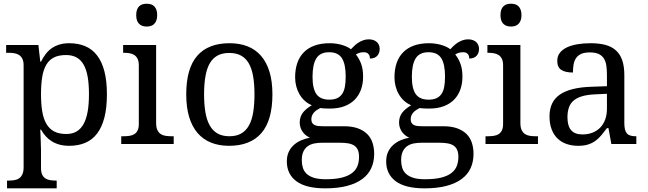

<svg xmlns="http://www.w3.org/2000/svg" viewBox="-20 -780 3510 1040"><path d="M337.9 -481.9Q298.8 -481.9 272.7 -469Q246.6 -456.1 231 -429.7Q215.3 -403.3 208.7 -363.3Q202.1 -323.2 202.1 -269Q202.1 -216.8 208.7 -176.8Q215.3 -136.7 231.2 -109.4Q247.1 -82 273.2 -68.1Q299.3 -54.2 338.9 -54.2Q372.1 -54.2 395.3 -68.1Q418.5 -82 433.3 -109.4Q448.2 -136.7 455.1 -177Q461.9 -217.3 461.9 -270Q461.9 -323.2 455.1 -363Q448.2 -402.8 433.3 -429.2Q418.5 -455.6 394.8 -468.8Q371.1 -481.9 337.9 -481.9ZM559.1 -269Q559.1 -196.8 545.7 -144Q532.2 -91.3 506.3 -57.1Q480.5 -22.9 442.4 -6.6Q404.3 9.8 355 9.8Q326.2 9.8 302.7 3.4Q279.3 -2.9 260.5 -14.6Q241.7 -26.4 227.3 -42.5Q212.9 -58.6 202.1 -78.1H198.2Q199.2 -52.2 200.2 -29.8Q200.7 -20.5 200.9 -10.5Q201.2 -0.5 201.4 8.3Q201.7 17.1 201.9 24.2Q202.1 31.2 202.1 35.2V130.9Q202.1 152.8 208.7 166.3Q215.3 179.7 226.6 186.8Q237.8 193.8 252.7 196Q267.6 198.2 284.2 198.2H287.1V240.2H18.1V198.2H25.9Q43 198.2 57.9 195.8Q72.8 193.4 83.7 185.8Q94.7 178.2 101.3 163.8Q107.9 149.4 107.9 126V-425.8Q107.9 -447.8 101.3 -461.2Q94.7 -474.6 83.5 -481.9Q72.3 -489.3 57.4 -491.7Q42.5 -494.1 25.9 -494.1H13.2V-536.1H188L198.2 -445.8H202.1Q213.4 -468.8 227.5 -487.3Q241.7 -505.9 260.3 -518.8Q278.8 -531.7 302.2 -538.8Q325.7 -545.9 355 -545.9Q404.3 -545.9 442.4 -529.5Q480.5 -513.2 506.3 -479.2Q532.2 -445.3 545.7 -393.1Q559.1 -340.8 559.1 -269Z M649.9 -42Q666.5 -42 681.4 -44.2Q696.3 -46.4 707.5 -53.2Q718.8 -60.1 725.3 -73.5Q731.9 -86.9 731.9 -108.9V-425.8Q731.9 -447.8 725.3 -461.2Q718.8 -474.6 707.5 -481.9Q696.3 -489.3 681.4 -491.7Q666.5 -494.1 649.9 -494.1H647V-536.1H825.7V-113.8Q825.7 -90.3 832.3 -76.2Q838.9 -62 849.9 -54.4Q860.8 -46.9 876 -44.4Q891.1 -42 907.7 -42H920.9V0H636.7V-42ZM717.8 -698.2Q717.8 -715.8 722.2 -727.5Q726.6 -739.3 734.4 -746.6Q742.2 -753.9 752.4 -756.8Q762.7 -759.8 774.9 -759.8Q786.6 -759.8 796.9 -756.8Q807.1 -753.9 814.7 -746.6Q822.3 -739.3 826.9 -727.5Q831.5 -715.8 831.5 -698.2Q831.5 -680.7 826.9 -668.9Q822.3 -657.2 814.7 -649.9Q807.1 -642.6 796.9 -639.4Q786.6 -636.2 774.9 -636.2Q762.7 -636.2 752.4 -639.4Q742.2 -642.6 734.4 -649.9Q726.6 -657.2 722.2 -668.9Q717.8 -680.7 717.8 -698.2Z M1455.6 -269Q1455.6 -127.9 1395.8 -59.1Q1335.9 9.8 1220.7 9.8Q1166.5 9.8 1123.5 -7.3Q1080.6 -24.4 1050.5 -59.1Q1020.5 -93.8 1004.6 -146.2Q988.8 -198.7 988.8 -269Q988.8 -409.2 1048.1 -477.5Q1107.4 -545.9 1223.6 -545.9Q1277.8 -545.9 1320.8 -529.1Q1363.8 -512.2 1393.8 -477.8Q1423.8 -443.4 1439.7 -391.4Q1455.6 -339.4 1455.6 -269ZM1085.4 -269Q1085.4 -213.4 1092.8 -170.9Q1100.1 -128.4 1116.5 -99.9Q1132.8 -71.3 1158.9 -56.6Q1185.1 -42 1222.7 -42Q1260.3 -42 1286.1 -56.6Q1312 -71.3 1328.1 -99.9Q1344.2 -128.4 1351.3 -170.9Q1358.4 -213.4 1358.4 -269Q1358.4 -324.7 1351.1 -366.7Q1343.8 -408.7 1327.6 -436.8Q1311.5 -464.8 1285.4 -479Q1259.3 -493.2 1221.7 -493.2Q1184.1 -493.2 1158.2 -479Q1132.3 -464.8 1116.2 -436.8Q1100.1 -408.7 1092.8 -366.7Q1085.4 -324.7 1085.4 -269Z M2036.6 -515.1Q2036.6 -504.4 2033.4 -494.9Q2030.3 -485.4 2023.9 -478.3Q2017.6 -471.2 2007.6 -467Q1997.6 -462.9 1983.9 -462.9Q1983.9 -468.8 1982.4 -474.6Q1981 -480.5 1977.3 -485.6Q1973.6 -490.7 1967.3 -493.9Q1960.9 -497.1 1950.7 -497.1Q1938 -497.1 1927.7 -494.1Q1917.5 -491.2 1907.7 -484.9Q1924.8 -463.9 1935.8 -435.3Q1946.8 -406.7 1946.8 -363.8Q1946.8 -326.7 1935.5 -295.2Q1924.3 -263.7 1902.1 -240.7Q1879.9 -217.8 1845.9 -204.8Q1812 -191.9 1766.6 -191.9Q1760.7 -191.9 1753.4 -192.1Q1746.1 -192.4 1738.8 -192.6Q1731.4 -192.9 1725.1 -193.6Q1718.8 -194.3 1714.8 -194.8Q1705.1 -189.9 1696.3 -184.1Q1687.5 -178.2 1680.9 -170.9Q1674.3 -163.6 1670.4 -154.3Q1666.5 -145 1666.5 -133.8Q1666.5 -121.6 1671.1 -114.3Q1675.8 -106.9 1684.1 -102.8Q1692.4 -98.6 1703.9 -97.4Q1715.3 -96.2 1728.5 -96.2H1841.8Q1886.7 -96.2 1918 -85Q1949.2 -73.7 1969 -54Q1988.8 -34.2 1997.8 -6.6Q2006.8 21 2006.8 53.2Q2006.8 96.2 1991 130.9Q1975.1 165.5 1942.4 189.7Q1909.7 213.9 1859.6 227.1Q1809.6 240.2 1741.7 240.2Q1637.2 240.2 1585.4 201.7Q1533.7 163.1 1533.7 94.2Q1533.7 64.9 1543.9 43Q1554.2 21 1571.5 5.4Q1588.9 -10.3 1611.3 -20Q1633.8 -29.8 1658.7 -34.2Q1648.4 -38.6 1638.7 -45.9Q1628.9 -53.2 1621.1 -63.5Q1613.3 -73.7 1608.4 -86.9Q1603.5 -100.1 1603.5 -116.2Q1603.5 -146 1619.1 -167.7Q1634.8 -189.5 1668.9 -210Q1647.5 -218.8 1630.6 -234.1Q1613.8 -249.5 1602.3 -269.3Q1590.8 -289.1 1584.7 -312.5Q1578.6 -335.9 1578.6 -360.8Q1578.6 -404.3 1590.3 -438.5Q1602.1 -472.7 1625.5 -496.6Q1648.9 -520.5 1684.1 -533.2Q1719.2 -545.9 1766.6 -545.9Q1784.7 -545.9 1802.2 -543.2Q1819.8 -540.5 1834.7 -535.9Q1849.6 -531.2 1861.6 -525.4Q1873.5 -519.5 1880.9 -513.2Q1888.2 -521 1897.9 -530.5Q1907.7 -540 1919.9 -548.1Q1932.1 -556.2 1946.5 -561.5Q1960.9 -566.9 1977.5 -566.9Q1992.7 -566.9 2003.7 -562.7Q2014.6 -558.6 2022 -551.5Q2029.3 -544.4 2033 -534.9Q2036.6 -525.4 2036.6 -515.1ZM1614.7 87.9Q1614.7 109.9 1620.6 128.9Q1626.5 147.9 1641.1 161.6Q1655.8 175.3 1680.7 183.1Q1705.6 190.9 1743.7 190.9Q1797.4 190.9 1832.3 181.9Q1867.2 172.9 1887.7 156.7Q1908.2 140.6 1916.5 118.4Q1924.8 96.2 1924.8 69.8Q1924.8 46.9 1918.2 32Q1911.6 17.1 1898.7 8.5Q1885.7 0 1866.7 -3.4Q1847.7 -6.8 1822.8 -6.8H1724.6Q1703.6 -6.8 1683.8 -3.2Q1664.1 0.5 1648.7 10.7Q1633.3 21 1624 39.6Q1614.7 58.1 1614.7 87.9ZM1672.9 -363.8Q1672.9 -299.8 1694.1 -270Q1715.3 -240.2 1763.7 -240.2Q1788.1 -240.2 1804.9 -247.6Q1821.8 -254.9 1832.5 -270Q1843.3 -285.2 1847.9 -308.8Q1852.5 -332.5 1852.5 -365.2Q1852.5 -432.6 1832 -464.8Q1811.5 -497.1 1762.7 -497.1Q1714.4 -497.1 1693.6 -464.1Q1672.9 -431.2 1672.9 -363.8Z M2574.7 -515.1Q2574.7 -504.4 2571.5 -494.9Q2568.4 -485.4 2562 -478.3Q2555.7 -471.2 2545.7 -467Q2535.6 -462.9 2522 -462.9Q2522 -468.8 2520.5 -474.6Q2519 -480.5 2515.4 -485.6Q2511.7 -490.7 2505.4 -493.9Q2499 -497.1 2488.8 -497.1Q2476.1 -497.1 2465.8 -494.1Q2455.6 -491.2 2445.8 -484.9Q2462.9 -463.9 2473.9 -435.3Q2484.9 -406.7 2484.9 -363.8Q2484.9 -326.7 2473.6 -295.2Q2462.4 -263.7 2440.2 -240.7Q2418 -217.8 2384 -204.8Q2350.1 -191.9 2304.7 -191.9Q2298.8 -191.9 2291.5 -192.1Q2284.2 -192.4 2276.9 -192.6Q2269.5 -192.9 2263.2 -193.6Q2256.8 -194.3 2252.9 -194.8Q2243.2 -189.9 2234.4 -184.1Q2225.6 -178.2 2219 -170.9Q2212.4 -163.6 2208.5 -154.3Q2204.6 -145 2204.6 -133.8Q2204.6 -121.6 2209.2 -114.3Q2213.9 -106.9 2222.2 -102.8Q2230.5 -98.6 2241.9 -97.4Q2253.4 -96.2 2266.6 -96.2H2379.9Q2424.8 -96.2 2456.1 -85Q2487.3 -73.7 2507.1 -54Q2526.9 -34.2 2535.9 -6.6Q2544.9 21 2544.9 53.2Q2544.9 96.2 2529.1 130.9Q2513.2 165.5 2480.5 189.7Q2447.8 213.9 2397.7 227.1Q2347.7 240.2 2279.8 240.2Q2175.3 240.2 2123.5 201.7Q2071.8 163.1 2071.8 94.2Q2071.8 64.9 2082 43Q2092.3 21 2109.6 5.4Q2127 -10.3 2149.4 -20Q2171.9 -29.8 2196.8 -34.2Q2186.5 -38.6 2176.8 -45.9Q2167 -53.2 2159.2 -63.5Q2151.4 -73.7 2146.5 -86.9Q2141.6 -100.1 2141.6 -116.2Q2141.6 -146 2157.2 -167.7Q2172.9 -189.5 2207 -210Q2185.5 -218.8 2168.7 -234.1Q2151.9 -249.5 2140.4 -269.3Q2128.9 -289.1 2122.8 -312.5Q2116.7 -335.9 2116.7 -360.8Q2116.7 -404.3 2128.4 -438.5Q2140.1 -472.7 2163.6 -496.6Q2187 -520.5 2222.2 -533.2Q2257.3 -545.9 2304.7 -545.9Q2322.8 -545.9 2340.3 -543.2Q2357.9 -540.5 2372.8 -535.9Q2387.7 -531.2 2399.7 -525.4Q2411.6 -519.5 2418.9 -513.2Q2426.3 -521 2436 -530.5Q2445.8 -540 2458 -548.1Q2470.2 -556.2 2484.6 -561.5Q2499 -566.9 2515.6 -566.9Q2530.8 -566.9 2541.7 -562.7Q2552.7 -558.6 2560.1 -551.5Q2567.4 -544.4 2571 -534.9Q2574.7 -525.4 2574.7 -515.1ZM2152.8 87.9Q2152.8 109.9 2158.7 128.9Q2164.6 147.9 2179.2 161.6Q2193.8 175.3 2218.8 183.1Q2243.7 190.9 2281.7 190.9Q2335.4 190.9 2370.4 181.9Q2405.3 172.9 2425.8 156.7Q2446.3 140.6 2454.6 118.4Q2462.9 96.2 2462.9 69.8Q2462.9 46.9 2456.3 32Q2449.7 17.1 2436.8 8.5Q2423.8 0 2404.8 -3.4Q2385.7 -6.8 2360.8 -6.8H2262.7Q2241.7 -6.8 2221.9 -3.2Q2202.1 0.5 2186.8 10.7Q2171.4 21 2162.1 39.6Q2152.8 58.1 2152.8 87.9ZM2210.9 -363.8Q2210.9 -299.8 2232.2 -270Q2253.4 -240.2 2301.8 -240.2Q2326.2 -240.2 2343 -247.6Q2359.9 -254.9 2370.6 -270Q2381.3 -285.2 2386 -308.8Q2390.6 -332.5 2390.6 -365.2Q2390.6 -432.6 2370.1 -464.8Q2349.6 -497.1 2300.8 -497.1Q2252.4 -497.1 2231.7 -464.1Q2210.9 -431.2 2210.9 -363.8Z M2623 -42Q2639.6 -42 2654.5 -44.2Q2669.4 -46.4 2680.7 -53.2Q2691.9 -60.1 2698.5 -73.5Q2705.1 -86.9 2705.1 -108.9V-425.8Q2705.1 -447.8 2698.5 -461.2Q2691.9 -474.6 2680.7 -481.9Q2669.4 -489.3 2654.5 -491.7Q2639.6 -494.1 2623 -494.1H2620.1V-536.1H2798.8V-113.8Q2798.8 -90.3 2805.4 -76.2Q2812 -62 2823 -54.4Q2834 -46.9 2849.1 -44.4Q2864.3 -42 2880.9 -42H2894V0H2609.9V-42ZM2690.9 -698.2Q2690.9 -715.8 2695.3 -727.5Q2699.7 -739.3 2707.5 -746.6Q2715.3 -753.9 2725.6 -756.8Q2735.8 -759.8 2748 -759.8Q2759.8 -759.8 2770 -756.8Q2780.3 -753.9 2787.8 -746.6Q2795.4 -739.3 2800 -727.5Q2804.7 -715.8 2804.7 -698.2Q2804.7 -680.7 2800 -668.9Q2795.4 -657.2 2787.8 -649.9Q2780.3 -642.6 2770 -639.4Q2759.8 -636.2 2748 -636.2Q2735.8 -636.2 2725.6 -639.4Q2715.3 -642.6 2707.5 -649.9Q2699.7 -657.2 2695.3 -668.9Q2690.9 -680.7 2690.9 -698.2Z M3053.7 -145Q3053.7 -98.1 3073.5 -75Q3093.3 -51.8 3134.8 -51.8Q3165 -51.8 3189.7 -61.5Q3214.4 -71.3 3231.7 -89.4Q3249 -107.4 3258.3 -133.3Q3267.6 -159.2 3267.6 -190.9V-272L3203.6 -269Q3161.1 -267.1 3132.6 -258.5Q3104 -250 3086.4 -234.6Q3068.8 -219.2 3061.3 -196.8Q3053.7 -174.3 3053.7 -145ZM3174.8 -496.1Q3146 -496.1 3128.2 -488Q3110.4 -480 3100.3 -465.3Q3090.3 -450.7 3086.9 -430.7Q3083.5 -410.6 3083.5 -387.2Q3042 -387.2 3020.3 -401.4Q2998.5 -415.5 2998.5 -450.2Q2998.5 -476.1 3012.7 -494.1Q3026.9 -512.2 3051.5 -523.7Q3076.2 -535.2 3108.9 -540.5Q3141.6 -545.9 3178.7 -545.9Q3224.6 -545.9 3258.8 -536.9Q3293 -527.8 3315.9 -507.3Q3338.9 -486.8 3350.3 -453.9Q3361.8 -420.9 3361.8 -373V-113.8Q3361.8 -92.8 3365.2 -79.1Q3368.7 -65.4 3376 -57.1Q3383.3 -48.8 3395.3 -45.4Q3407.2 -42 3423.8 -42H3426.8V0H3291.5L3275.9 -85.9H3267.6Q3252 -64.9 3237.3 -47.4Q3222.7 -29.8 3205.1 -17.1Q3187.5 -4.4 3165.3 2.7Q3143.1 9.8 3111.8 9.8Q3078.6 9.8 3050 0.2Q3021.5 -9.3 3000.7 -29.1Q2980 -48.8 2968.3 -78.9Q2956.5 -108.9 2956.5 -149.9Q2956.5 -229.5 3013.2 -268.1Q3069.8 -306.6 3184.6 -310.1L3267.6 -313V-373Q3267.6 -399.9 3264.6 -422.6Q3261.7 -445.3 3252 -461.7Q3242.2 -478 3223.9 -487.1Q3205.6 -496.1 3174.8 -496.1Z"/></svg>

Font: Droid-TTFautohint Serif
Style: Regular
Weight: 400
Foundry: Ascender Corporation
Version: Version 1.00; ttfautohint (v1.00rc1.4-1a1c-dirty) -l 8 -r 50